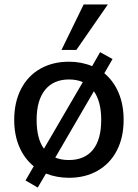

<svg xmlns="http://www.w3.org/2000/svg" viewBox="-20 -794 621 865"><path d="M537 -254Q537 -175 506.5 -116Q476 -57 420 -25Q364 7 291 7Q236 7 187 -12L150 51L95 19L132 -45Q90 -79 67 -132.5Q44 -186 44 -254Q44 -333 74.5 -392.5Q105 -452 161 -484Q217 -516 291 -516Q347 -516 395 -496L431 -559L487 -528L450 -464Q492 -429 514.5 -375.5Q537 -322 537 -254ZM178 -124 353 -424Q326 -436 291 -436Q221 -436 183 -389Q145 -342 145 -254Q145 -169 178 -124ZM436 -254Q436 -336 403 -383L229 -84Q256 -73 290 -73Q361 -73 398.5 -119Q436 -165 436 -254ZM324 -569H257L357 -774H466Z"/></svg>

Font: Muli SemiBold
Style: Regular
Weight: 600
Designer: Vernon Adams
Foundry: Vernon Adams
Version: Version 2.000